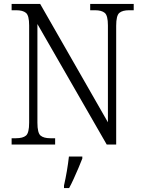

<svg xmlns="http://www.w3.org/2000/svg" viewBox="-20 -734 729 975"><path d="M39 0V-32H61Q96 -32 112 -45.5Q128 -59 128 -111V-605Q128 -655 112 -668.5Q96 -682 62 -682H39V-714H184L528 -113V-605Q528 -655 512 -668.5Q496 -682 462 -682H438V-714H659V-682H636Q602 -682 586 -668.5Q570 -655 570 -603V0H522L170 -612V-111Q170 -59 186 -45.5Q202 -32 236 -32H260V0ZM305 208Q313 173 319.5 135Q326 97 330 61H398V71Q390 92 378.5 119Q367 146 354.5 173.5Q342 201 331 221H305Z"/></svg>

Font: Noto Serif Armenian SemiCondensed Light
Style: Regular
Weight: 300
Width: 4
Designer: Monotype Design Team
Foundry: Monotype Imaging Inc.
Version: Version 2.008; ttfautohint (v1.8.4.7-5d5b)